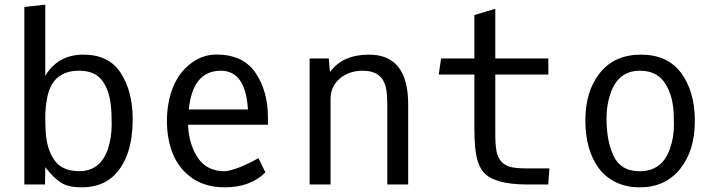

<svg xmlns="http://www.w3.org/2000/svg" viewBox="-20 -784 3040 816"><path d="M175.8 -204.1Q184.6 -135.7 216.8 -96.2Q249.5 -56.6 316.4 -56.6Q406.7 -56.6 438.5 -150.4Q454.6 -199.7 454.6 -253.2Q454.6 -306.6 451.2 -335.4Q443.8 -403.8 412.8 -443.6Q381.8 -483.4 316.4 -483.4Q207 -483.4 182.6 -377.9Q172.4 -334 172.4 -283.9Q172.4 -233.9 175.8 -204.1ZM172.4 -461.9Q226.6 -551.8 334.7 -551.8Q442.9 -551.8 493.4 -473.6Q543.9 -395.5 543.9 -277.3Q543.9 -122.6 470.7 -44.4Q418 12.2 327.1 12.2Q267.1 12.2 235.6 -10Q204.1 -32.2 172.4 -73.2L171.4 0H83.5V-754.4L172.4 -764.2Z M899.9 -552.2Q1013.2 -552.2 1065.9 -474.6Q1118.7 -397 1118.7 -283.7V-253.9H779.3Q782.2 -171.4 820.6 -113.8Q858.9 -56.2 935.5 -56.2Q986.8 -61 1078.6 -111.8L1107.9 -51.3Q1044.4 12.2 934.6 12.2Q856 12.2 799.8 -25.1Q743.7 -62.5 716.6 -125.7Q689.5 -189 689.5 -268.6Q689.5 -348.1 714.6 -411.4Q739.7 -474.6 789.8 -513.4Q839.8 -552.2 899.9 -552.2ZM1033.7 -318.8Q1023.9 -483.4 918.5 -483.4Q799.3 -483.4 782.2 -318.8Z M1548.3 -551.8Q1714.8 -551.8 1714.8 -340.8V0H1626V-330.1Q1626 -386.7 1620.1 -411.1Q1614.3 -435.5 1602.5 -451.2Q1577.6 -483.4 1521 -483.4Q1463.9 -483.4 1424.3 -450.2Q1384.8 -417 1384.8 -362.3V0H1295.9V-535.6H1377.4L1382.3 -477.5Q1435.5 -551.8 1548.3 -551.8Z M2085 -467.3V-215.8Q2085 -168.9 2090.1 -141.6Q2095.2 -114.3 2110.6 -97.2Q2126 -80.1 2150.4 -74.2Q2174.8 -68.4 2216.8 -68.4H2314.9L2310.1 0H2220.2Q2082 0 2036.1 -50.8Q2006.3 -84 1999.5 -157.7Q1996.1 -190.4 1996.1 -238.3V-467.3H1844.7L1854.5 -535.6H1996.1V-720.2L2085 -746.6V-535.6H2310.5V-467.3Z M2699.2 -56.2Q2792.5 -56.2 2826.2 -148.9Q2844.2 -198.7 2844.2 -251.2Q2844.2 -303.7 2840.3 -333Q2831.5 -399.4 2798.1 -441.4Q2764.6 -483.4 2699.2 -483.4Q2608.4 -483.4 2575.2 -388.7Q2557.6 -337.9 2557.6 -282.2Q2557.6 -183.6 2588.4 -119.9Q2619.1 -56.2 2699.2 -56.2ZM2699.2 12.2Q2641.6 12.2 2596.7 -9.8Q2551.8 -31.7 2523.9 -70.3Q2467.8 -147.9 2467.8 -272.5Q2467.8 -397 2529.8 -474.4Q2591.8 -551.8 2704.3 -551.8Q2816.9 -551.8 2875 -473.6Q2933.1 -395.5 2933.1 -269.5Q2933.1 -143.6 2870.1 -65.7Q2807.1 12.2 2699.2 12.2Z"/></svg>

Font: Oxygen Mono
Style: Regular
Weight: 400
Designer: Vernon Adams
Foundry: Vernon Adams
Version: Version 0.201; ttfautohint (v0.8) -r 50 -G 200 -x